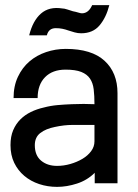

<svg xmlns="http://www.w3.org/2000/svg" viewBox="-20 -715 540 750"><path d="M297 -585Q284 -585 271.5 -588.5Q259 -592 247 -596Q236 -600 224 -602.5Q212 -605 198 -605Q170 -605 163 -577H94Q108 -634 140 -662Q172 -690 223 -682Q227 -682 232 -681Q237 -680 243 -678Q248 -676 254 -674.5Q260 -673 265 -671Q276 -669 285.5 -666Q295 -663 300 -663Q326 -663 340 -695H407Q395 -647 369 -616Q343 -585 297 -585ZM350 -40Q321 -11 281 2Q241 15 203 15Q166 15 133 4Q100 -7 75 -28Q50 -49 35.5 -79Q21 -109 21 -148Q21 -182 31.5 -206.5Q42 -231 59.5 -248.5Q77 -266 100.5 -277.5Q124 -289 151 -295Q177 -302 205 -304.5Q233 -307 261 -308Q308 -310 349 -308Q349 -341 346 -366Q343 -391 331.5 -408Q320 -425 297.5 -434Q275 -443 236 -443Q185 -443 156 -413.5Q127 -384 127 -332H33Q33 -379 50 -415Q67 -451 95 -475Q123 -499 160 -511.5Q197 -524 237 -524Q338 -524 388.5 -477.5Q439 -431 439 -351V1H350ZM349 -227H320H263Q231 -227 194 -219Q159 -212 137.5 -195.5Q116 -179 116 -148Q116 -108 140.5 -87.5Q165 -67 203 -67Q229 -67 255 -74.5Q281 -82 302 -94.5Q323 -107 336 -124.5Q349 -142 349 -163Z"/></svg>

Font: Gen
Style: Regular
Weight: 400
Version: Version 1.000;PS 001.001;hotconv 1.0.56